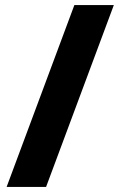

<svg xmlns="http://www.w3.org/2000/svg" viewBox="-20 -978 470 754"><path d="M6 -244H161L427 -958H272Z"/></svg>

Font: Noto Sans Khmer UI ExtraCondensed ExtraBold
Style: Regular
Weight: 800
Width: 2
Designer: Danh Hong and the Monotype Design Team
Foundry: Monotype Imaging Inc.
Version: Version 2.002